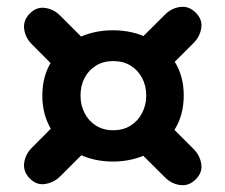

<svg xmlns="http://www.w3.org/2000/svg" viewBox="-20 -607 655 558"><path d="M73 -178Q53.5 -159 50.2 -133.2Q47 -107.5 67 -88Q86 -68.5 111 -72.2Q136 -76 155 -94.5L240.5 -180L157.5 -263ZM67 -568Q47 -548.5 50.2 -522.8Q53.5 -497 73 -478L157.5 -393L240.5 -476L155 -561.5Q136 -580.5 111 -584Q86 -587.5 67 -568ZM549 -570Q529.5 -590 503.8 -586.8Q478 -583.5 459 -564L374 -479.5L457 -396.5L542.5 -482Q561.5 -501 565 -526Q568.5 -551 549 -570ZM549 -86Q568.5 -105 565 -130Q561.5 -155 542.5 -174L457 -259.5L374 -176.5L459 -92Q478 -72.5 503.8 -69.2Q529.5 -66 549 -86ZM308 -137.5Q365 -137.5 411.8 -161.2Q458.5 -185 486.2 -228.2Q514 -271.5 514 -329.5Q514 -387.5 486.2 -430Q458.5 -472.5 411.8 -495.8Q365 -519 308 -519Q251.5 -519 205 -495.8Q158.5 -472.5 130.8 -430Q103 -387.5 103 -329.5Q103 -271.5 130.5 -228.2Q158 -185 204.8 -161.2Q251.5 -137.5 308 -137.5ZM309 -228.5Q280 -228.5 258.5 -242.2Q237 -256 225.5 -279Q214 -302 214 -329.5Q214 -357.5 225.5 -380Q237 -402.5 258.5 -416Q280 -429.5 309 -429.5Q338.5 -429.5 360 -416Q381.5 -402.5 393.2 -380Q405 -357.5 405 -329.5Q405 -302 393.2 -279Q381.5 -256 360 -242.2Q338.5 -228.5 309 -228.5Z"/></svg>

Font: Fraunces SuperSoft Wonky
Style: Regular
Weight: 900
Version: Version 1.000;[b76b70a41]